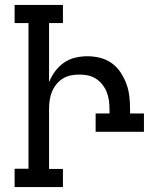

<svg xmlns="http://www.w3.org/2000/svg" viewBox="-20 -755 640 775"><path d="M234 0H39V-74H95V-662H39V-735H234V-662H178V-423Q187 -446 202 -466.5Q217 -487 237.5 -501.5Q258 -516 283 -522Q308 -528 333 -528Q359 -528 384.5 -521.5Q410 -515 431 -500Q452 -485 466.5 -463Q481 -441 490 -417Q499 -393 502 -367Q505 -341 505 -315V-297H561V-223H366V-297H422V-315Q422 -333 419.5 -350.5Q417 -368 410.5 -384Q404 -400 393 -414Q382 -428 367 -437.5Q352 -447 335 -450.5Q318 -454 300 -454Q282 -454 265 -450.5Q248 -447 233 -437.5Q218 -428 207 -414Q196 -400 189.5 -384Q183 -368 180.5 -350.5Q178 -333 178 -315V-73H234Z"/></svg>

Font: Iosevka Etoile
Style: Regular
Weight: 400
Designer: Belleve Invis
Foundry: Belleve Invis
Version: Version 33.2.4